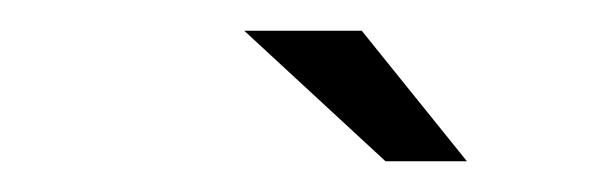

<svg xmlns="http://www.w3.org/2000/svg" viewBox="-20 -714 392 125"><path d="M231 -609H284L215.5 -694H139Z"/></svg>

Font: Anybody SemiExpanded
Style: Italic
Weight: 400
Width: 6
Italic angle: -10°
Version: Version 1.113;gftools[0.9.25]